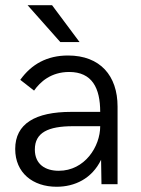

<svg xmlns="http://www.w3.org/2000/svg" viewBox="-20 -710 544 740"><path d="M212.4 -547.9H286.6L180.7 -689.9H86.4ZM198.2 9.8C267.6 9.8 334 -21 369.6 -94.2L371.1 0H433.1V-299.3C433.1 -418 366.2 -496.1 242.2 -496.1C161.6 -496.1 101.6 -462.9 58.1 -402.3L111.3 -360.8C134.8 -394.5 176.8 -432.6 246.6 -432.6C335 -432.6 366.2 -370.6 366.2 -278.8H254.4C116.2 -278.8 38.6 -233.4 38.6 -135.7C38.6 -43.9 106.4 9.8 198.2 9.8ZM206.5 -51.8C155.8 -51.8 114.3 -75.7 114.3 -133.8C114.3 -198.7 165 -223.6 261.7 -223.6H366.2C366.2 -145 306.6 -51.8 206.5 -51.8Z"/></svg>

Font: HK Grotesk
Style: Regular
Weight: 400
Designer: Alfredo Marco Pradil and Stefan Peev
Foundry: Hanken Design Co.
Version: Version 1.045;PS 001.045;hotconv 1.0.88;makeotf.lib2.5.64775